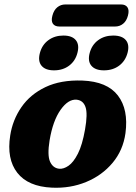

<svg xmlns="http://www.w3.org/2000/svg" viewBox="-20 -850 624 883"><path d="M359 -479.5Q473 -475 522.2 -410.8Q571.5 -346.5 557 -237.5Q546 -158.5 497.5 -100.8Q449 -43 376 -13Q303 17 218.5 13Q109 8 59.5 -55.5Q10 -119 27 -227Q38 -298.5 78.5 -357.2Q119 -416 189.2 -449.5Q259.5 -483 359 -479.5ZM252 -74Q272.5 -72 295.2 -87.8Q318 -103.5 338.2 -143.2Q358.5 -183 371 -254Q384 -327 373.2 -357.8Q362.5 -388.5 332.5 -391.5Q294 -395 258.5 -344.8Q223 -294.5 208 -204Q197 -136 210.2 -106.5Q223.5 -77 252 -74ZM228.5 -526.5Q188.5 -526.5 171 -547.8Q153.5 -569 163.5 -606.5Q173.5 -644 202.5 -665.2Q231.5 -686.5 271.5 -686.5Q311.5 -686.5 328.8 -665.2Q346 -644 336 -606.5Q326.5 -569.5 297.8 -548Q269 -526.5 228.5 -526.5ZM458 -526.5Q418 -526.5 400.2 -547.8Q382.5 -569 392.5 -606.5Q402.5 -644 431.5 -665.2Q460.5 -686.5 500.5 -686.5Q541.5 -686.5 559 -665.2Q576.5 -644 566.5 -606.5Q556.5 -569.5 527.8 -548Q499 -526.5 458 -526.5ZM221 -778Q227.5 -803.5 243.5 -816.5Q259.5 -829.5 280.5 -829.5H536.5Q557.5 -829.5 566.2 -816.2Q575 -803 568.5 -778.5Q562 -753.5 546.2 -740.8Q530.5 -728 509 -728H253.5Q232 -728 223.2 -741Q214.5 -754 221 -778Z"/></svg>

Font: Fraunces 9pt S100
Style: Bold Italic
Weight: 700
Italic angle: -16°
Version: Version 1.000; ttfautohint (v1.8.3)